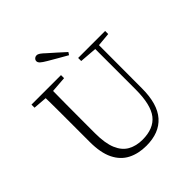

<svg xmlns="http://www.w3.org/2000/svg" viewBox="-248 -1100 1283 1283"><g transform="rotate(-45 394.0 -458.5)"><path d="M471 -797 459 -779Q426 -798 393.5 -816.5Q361 -835 329 -854Q300 -871 288 -882Q276 -893 276 -905Q276 -916 284.5 -924Q293 -932 305 -932Q316 -932 328.5 -923.5Q341 -915 363 -894Q389 -872 416 -847Q443 -822 471 -797ZM397 15Q322 15 265.5 -14Q209 -43 178 -106Q147 -169 147 -271V-387Q147 -472 147 -556Q147 -640 145 -723H215Q214 -641 213.5 -557Q213 -473 213 -387V-286Q213 -193 236.5 -137Q260 -81 304 -56.5Q348 -32 407 -32Q513 -32 562.5 -95Q612 -158 612 -303V-723H648L647 -278Q647 -130 583 -57.5Q519 15 397 15ZM48 -694V-723H327V-694L194 -684H175ZM489 -694V-723H744V-694L636 -684H618Z"/></g></svg>

Font: Source Han Serif JP VF
Style: Regular
Weight: 250
Designer: Ryoko NISHIZUKA 西塚涼子 (kana & ideographs); Frank Grießhammer (Latin, Greek & Cyrillic); Wenlong ZHANG 张文龙 (bopomofo); San
Foundry: Adobe
Version: Version 2.001;hotconv 1.1.0;makeotfexe 2.6.0